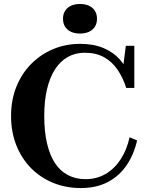

<svg xmlns="http://www.w3.org/2000/svg" viewBox="-20 -942 745 972"><path d="M409 -675Q361 -675 323 -653.5Q285 -632 258.5 -591Q232 -550 218 -490.5Q204 -431 204 -355Q204 -274 218.5 -214Q233 -154 259.5 -114.5Q286 -75 325 -55Q364 -35 413 -35Q469 -35 514 -61Q559 -87 590.5 -135Q622 -183 636 -247L674 -231Q658 -160 621 -105.5Q584 -51 526 -20.5Q468 10 390 10Q313 10 248.5 -16.5Q184 -43 136.5 -91.5Q89 -140 62.5 -207Q36 -274 36 -355Q36 -436 63 -503Q90 -570 138 -618.5Q186 -667 249.5 -693.5Q313 -720 386 -720Q454 -720 504.5 -698.5Q555 -677 587 -640.5Q619 -604 634 -556L600 -577L617 -710H660V-497H619Q602 -550 574.5 -590Q547 -630 506.5 -652.5Q466 -675 409 -675ZM385 -772Q346 -772 322.5 -792Q299 -812 299 -847Q299 -882 322.5 -902Q346 -922 385 -922Q424 -922 447.5 -902Q471 -882 471 -847Q471 -812 447.5 -792Q424 -772 385 -772Z"/></svg>

Font: Roboto Serif 144pt SemiBold
Style: Regular
Weight: 600
Version: Version 1.008